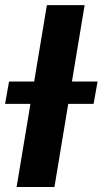

<svg xmlns="http://www.w3.org/2000/svg" viewBox="-68 -748 410 768"><path d="M270.5 -727.5 149.8 0H-1.6L119.5 -727.5ZM-47.7 -332.4 -31.8 -421.9H322.3L306.4 -332.4Z"/></svg>

Font: Inter Tight
Style: Italic
Weight: 400
Italic angle: -9.39999°
Designer: Rasmus Andersson
Foundry: rsms
Version: Version 3.002